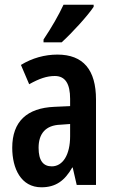

<svg xmlns="http://www.w3.org/2000/svg" viewBox="-20 -786 489 816"><path d="M378 -757V-766H250C229 -721 201 -672 165 -618V-606H242C286 -646 352 -718 378 -757ZM224 -554C170 -554 116 -539 69 -510L104 -428C147 -452 179 -463 213 -463C258 -463 278 -429 278 -366V-335L211 -332C95 -327 32 -270 32 -158C32 -70 69 10 156 10C217 10 255 -18 287 -74H289L306 0H388V-363C388 -489 334 -554 224 -554ZM237 -256 278 -259V-207C278 -128 247 -79 200 -79C164 -79 144 -103 144 -158C144 -218 174 -254 237 -256Z"/></svg>

Font: Noto Sans Gurmukhi UI ExtraCondensed SemiBold
Style: Regular
Weight: 600
Width: 2
Designer: Jelle Bosma - Monotype Design Team
Foundry: Monotype Imaging Inc.
Version: Version 2.004